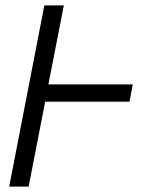

<svg xmlns="http://www.w3.org/2000/svg" viewBox="-20 -690 590 710"><path d="M14 0 144 -670H216L159 -378H471L459 -314H147L86 0Z"/></svg>

Font: Lode
Style: Italic
Weight: 400
Italic angle: -11°
Monospace: yes
Designer: Belleve Invis
Foundry: Belleve Invis
Version: Version 29.2.0; ttfautohint (v1.8.3)